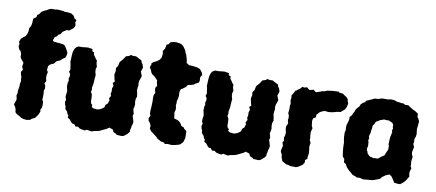

<svg xmlns="http://www.w3.org/2000/svg" viewBox="-67 -970 2827 1244"><g transform="rotate(10 1346.5 -348.5)"><path d="M150 20 132 18 114 13 105 6 82 -6 71 -17 70 -31 64 -49 53 -65 64 -96 63 -109 59 -124 64 -142 63 -155 66 -173 68 -189V-204L72 -221L69 -235L70 -246L64 -263L61 -280L71 -296L63 -315L67 -341L52 -358L42 -375V-394L35 -413L25 -421L17 -442L21 -456L15 -470L23 -491L30 -498L52 -515L60 -532L64 -549L65 -570L74 -582L78 -603L79 -618L80 -634L98 -646L101 -661L114 -671L125 -687L146 -699L155 -702L173 -713L187 -717L206 -716L224 -719L263 -716L271 -713H289L315 -710L334 -698L343 -681L357 -673L352 -657L357 -639L354 -629L346 -616L332 -606L325 -599L305 -598L290 -588L280 -581L271 -565L259 -560L250 -547L240 -541L235 -535L229 -516L237 -510L254 -508L270 -507L298 -504L311 -498L322 -481L336 -455L335 -440L328 -420L314 -412L298 -397L295 -396L276 -388L262 -370L239 -360L228 -348L225 -321L233 -309L229 -291L228 -278L229 -266L233 -250L224 -233L232 -219L233 -200L228 -186L230 -166V-148L229 -128L236 -112L237 -90L234 -72L227 -60L230 -49L221 -28L211 -13L202 -2L183 7L173 16Z M535 22 514 19 499 15 488 6 470 7 461 -6 445 -9 434 -21 428 -30 411 -41 413 -53 404 -66 401 -77 386 -94 385 -110 379 -122 376 -139 381 -153 374 -169 375 -189 378 -205 376 -218 371 -240 372 -264 376 -277 373 -291 378 -308 377 -323 368 -334 374 -352 371 -367 369 -386 365 -399 366 -415 367 -442 369 -463 373 -478 378 -489 386 -499 400 -507H426L441 -509L452 -510L463 -511L492 -506L493 -492L506 -487L507 -472L517 -459L523 -449L534 -436L533 -425L536 -411L540 -398L535 -382L536 -363L542 -342L540 -330L539 -314L538 -296L536 -280L532 -259L534 -245L530 -233L539 -215L541 -195V-176L543 -160L554 -148L552 -136L564 -129L591 -126L611 -132L629 -144L634 -149L638 -165L651 -176L658 -199L653 -211L663 -228L658 -241L662 -258L661 -277L667 -296L659 -313L671 -324L666 -339L663 -355L660 -369L665 -391L663 -412L674 -426L676 -436L680 -454L690 -465L698 -474L706 -486L713 -497L735 -504L743 -512L760 -508L778 -509L789 -503L804 -495L817 -489L821 -475L829 -464L835 -445L826 -417L833 -399L837 -389L831 -370L826 -357L824 -342L826 -325L824 -315L822 -294L825 -284L828 -265L830 -253L824 -238L823 -218L826 -201L824 -183L820 -170L824 -153L828 -139L823 -127L829 -107L835 -86L832 -69L828 -58L827 -47L823 -32V-20L813 -7L799 5L787 14L776 16L742 14L739 9L719 0L713 -15L688 -24L672 -13L655 -5L639 3L628 8L616 11L594 15L577 21L546 15Z M1061 18 1048 8H1036L1009 -6L1001 -15L995 -20L973 -37L959 -47L947 -64L949 -82L940 -101L930 -113L928 -130L937 -146L931 -160V-183L933 -203V-215L934 -231V-244L933 -270L935 -284L942 -296L937 -316L936 -329L946 -345L940 -366V-379L917 -402L901 -413L894 -423L890 -434L878 -456L885 -474L884 -481L895 -491L917 -502L932 -513L942 -527L946 -553L943 -574L954 -589L960 -618L974 -624L980 -636L996 -642L1021 -644L1043 -641L1058 -635L1070 -624L1085 -602L1090 -586L1096 -577L1099 -566L1107 -540L1108 -524L1126 -512L1152 -511L1179 -507L1197 -501L1205 -494L1216 -479L1221 -463L1211 -449L1212 -426L1209 -413L1189 -402L1177 -393L1161 -388L1140 -384L1132 -370L1118 -360L1112 -355L1101 -350L1095 -332L1096 -305L1094 -288L1089 -270V-254L1087 -241L1091 -225V-212L1086 -194L1089 -174L1091 -156L1116 -148L1131 -138L1140 -126L1146 -115L1162 -109L1167 -100L1183 -89L1184 -57V-42L1176 -15L1159 3L1150 7L1123 14L1105 17L1080 15Z M1433 22 1412 19 1397 15 1386 6 1368 7 1359 -6 1343 -9 1332 -21 1326 -30 1309 -41 1311 -53 1302 -66 1299 -77 1284 -94 1283 -110 1277 -122 1274 -139 1279 -153 1272 -169 1273 -189 1276 -205 1274 -218 1269 -240 1270 -264 1274 -277 1271 -291 1276 -308 1275 -323 1266 -334 1272 -352 1269 -367 1267 -386 1263 -399 1264 -415 1265 -442 1267 -463 1271 -478 1276 -489 1284 -499 1298 -507H1324L1339 -509L1350 -510L1361 -511L1390 -506L1391 -492L1404 -487L1405 -472L1415 -459L1421 -449L1432 -436L1431 -425L1434 -411L1438 -398L1433 -382L1434 -363L1440 -342L1438 -330L1437 -314L1436 -296L1434 -280L1430 -259L1432 -245L1428 -233L1437 -215L1439 -195V-176L1441 -160L1452 -148L1450 -136L1462 -129L1489 -126L1509 -132L1527 -144L1532 -149L1536 -165L1549 -176L1556 -199L1551 -211L1561 -228L1556 -241L1560 -258L1559 -277L1565 -296L1557 -313L1569 -324L1564 -339L1561 -355L1558 -369L1563 -391L1561 -412L1572 -426L1574 -436L1578 -454L1588 -465L1596 -474L1604 -486L1611 -497L1633 -504L1641 -512L1658 -508L1676 -509L1687 -503L1702 -495L1715 -489L1719 -475L1727 -464L1733 -445L1724 -417L1731 -399L1735 -389L1729 -370L1724 -357L1722 -342L1724 -325L1722 -315L1720 -294L1723 -284L1726 -265L1728 -253L1722 -238L1721 -218L1724 -201L1722 -183L1718 -170L1722 -153L1726 -139L1721 -127L1727 -107L1733 -86L1730 -69L1726 -58L1725 -47L1721 -32V-20L1711 -7L1697 5L1685 14L1674 16L1640 14L1637 9L1617 0L1611 -15L1586 -24L1570 -13L1553 -5L1537 3L1526 8L1514 11L1492 15L1475 21L1444 15Z M1886 18 1871 13 1856 11 1847 5 1830 -4 1820 -29 1819 -45 1809 -63 1810 -79 1816 -103 1809 -125 1817 -137 1813 -156 1818 -172 1820 -188 1814 -219 1815 -232 1824 -252 1818 -274 1821 -286 1819 -306 1813 -316 1816 -344 1815 -364 1818 -381 1813 -403 1816 -417 1814 -434 1824 -450 1833 -468 1841 -472 1851 -481 1860 -486 1874 -501 1889 -499 1904 -504 1921 -489 1940 -493 1948 -496 1966 -482 1985 -488 2006 -496 2021 -498 2037 -505 2046 -506 2065 -509 2100 -511H2110L2117 -506L2141 -503L2151 -495L2167 -485L2177 -473L2179 -461L2185 -445L2179 -421L2170 -404L2155 -392L2147 -384L2124 -381L2103 -375L2089 -372L2070 -370L2054 -371L2046 -373L2028 -367L2013 -359L2003 -348L1994 -339L1995 -323L1977 -311L1974 -294L1978 -261L1985 -249L1980 -231L1978 -219L1979 -198L1981 -187V-169L1989 -153L1987 -141L1985 -126L1988 -107L1990 -82L1986 -60L1987 -48L1973 -37L1974 -21L1962 -3L1949 5L1941 11L1922 19L1915 18Z M2421 16 2396 18 2364 21 2345 15 2322 16 2314 11 2293 4 2281 -7 2264 -21 2249 -37 2237 -58 2224 -66 2222 -89 2210 -101 2207 -120 2205 -134 2203 -155 2202 -174V-190L2199 -206L2196 -226L2195 -258L2199 -274L2198 -284V-305L2205 -328L2209 -344V-362L2221 -375L2227 -389L2234 -402L2239 -416L2246 -426L2260 -441L2264 -453L2276 -466L2293 -475L2294 -483L2312 -491L2326 -497L2349 -508L2370 -509L2396 -517H2431L2456 -521L2478 -519L2496 -512H2506L2522 -509H2537L2549 -502L2570 -503L2588 -491L2604 -481L2620 -474L2641 -460L2642 -439L2649 -429L2657 -413L2655 -387L2652 -362L2654 -342L2656 -330L2654 -313L2647 -292L2649 -272L2645 -263L2654 -243L2647 -209L2648 -196L2656 -178L2652 -148L2654 -133V-114L2661 -105L2653 -78L2654 -64L2657 -47L2649 -37L2644 -26L2630 -9L2618 1L2607 10H2588L2567 7L2560 -5L2544 -29L2529 -40L2518 -36L2502 -29L2482 -14L2472 -1L2447 8L2435 13ZM2404 -126 2420 -128 2429 -127 2441 -131 2449 -139 2458 -146 2465 -150 2475 -157 2479 -168 2483 -177 2489 -191 2492 -199V-223L2488 -231L2489 -245V-260L2490 -271L2491 -283L2494 -292L2496 -304L2498 -315L2494 -322L2499 -338L2495 -348L2497 -358L2488 -373L2474 -379L2463 -384L2450 -383L2432 -385L2419 -380L2406 -376L2396 -368L2384 -363L2378 -353L2374 -343L2366 -334L2365 -317L2363 -306L2361 -295V-284L2358 -276L2354 -261L2358 -248L2354 -235L2358 -220L2359 -206V-195L2355 -180L2357 -168L2362 -161L2364 -152L2368 -146L2378 -136L2383 -132L2397 -130Z"/></g></svg>

Font: Winky Rough
Style: Bold
Weight: 700
Designer: Simon Atzbach
Foundry: typofactur
Version: Version 1.206; ttfautohint (v1.8.4.7-5d5b)